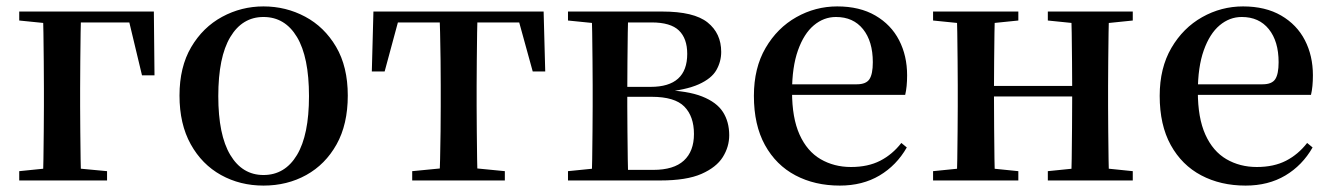

<svg xmlns="http://www.w3.org/2000/svg" viewBox="-20 -563 4157 599"><path d="M113 0Q115 -25 115.5 -66.5Q116 -108 116.5 -153Q117 -198 117 -232V-287Q117 -326 116.5 -372Q116 -418 115.5 -460.5Q115 -503 113 -527H233Q232 -503 231.5 -460.5Q231 -418 230.5 -372Q230 -326 230 -287V-232Q230 -198 230.5 -153Q231 -108 231.5 -66.5Q232 -25 233 0ZM173 -493V-527H460L462 -328H423L377 -520L411 -493ZM40 0V-29L148 -40H197L314 -29V0ZM40 -499V-527H173V-488H149Z M802 16Q729 16 669.5 -17Q610 -50 575 -113Q540 -176 540 -265Q540 -354 576.5 -416Q613 -478 673 -510.5Q733 -543 802 -543Q872 -543 932 -511Q992 -479 1028.5 -417Q1065 -355 1065 -265Q1065 -175 1030 -112.5Q995 -50 935.5 -17Q876 16 802 16ZM802 -17Q869 -17 906.5 -79.5Q944 -142 944 -263Q944 -385 906.5 -447.5Q869 -510 802 -510Q736 -510 698.5 -447.5Q661 -385 661 -263Q661 -142 698.5 -79.5Q736 -17 802 -17Z M1140 -340 1145 -527H1676L1681 -340H1642L1591 -525L1647 -493H1174L1230 -525L1180 -340ZM1266 0V-29L1379 -40H1443L1555 -29V0ZM1351 0Q1352 -25 1353 -66.5Q1354 -108 1354.5 -153Q1355 -198 1355 -232V-296Q1355 -330 1354.5 -374.5Q1354 -419 1353 -461Q1352 -503 1351 -527H1470Q1469 -503 1468.5 -461Q1468 -419 1467.5 -374.5Q1467 -330 1467 -296V-232Q1467 -198 1467.5 -153Q1468 -108 1468.5 -66.5Q1469 -25 1470 0Z M1752 0V-29L1861 -40L1883 -33H2018Q2082 -33 2113.5 -62Q2145 -91 2145 -145Q2145 -200 2115 -230.5Q2085 -261 2013 -261H1883V-292H2010Q2124 -292 2124 -395Q2124 -443 2098 -468Q2072 -493 2013 -493H1883L1861 -488L1752 -499V-527H2046Q2145 -527 2187.5 -493Q2230 -459 2230 -401Q2230 -371 2215 -344.5Q2200 -318 2160 -300Q2120 -282 2046 -275L2048 -282Q2125 -280 2170.5 -262Q2216 -244 2235.5 -213.5Q2255 -183 2255 -141Q2255 -105 2235 -73Q2215 -41 2168.5 -20.5Q2122 0 2040 0ZM1825 0Q1827 -25 1827.5 -66.5Q1828 -108 1828.5 -153Q1829 -198 1829 -232V-296Q1829 -330 1828.5 -374.5Q1828 -419 1827.5 -461Q1827 -503 1825 -527H1940Q1939 -503 1938.5 -460.5Q1938 -418 1937.5 -370Q1937 -322 1937 -279V-232Q1937 -198 1937.5 -153Q1938 -108 1938.5 -66.5Q1939 -25 1940 0Z M2600 16Q2522 16 2461.5 -16Q2401 -48 2366.5 -110.5Q2332 -173 2332 -264Q2332 -351 2368.5 -413.5Q2405 -476 2464.5 -509.5Q2524 -543 2592 -543Q2662 -543 2711 -514.5Q2760 -486 2785 -437.5Q2810 -389 2810 -328Q2810 -292 2804 -267H2382V-300H2653Q2682 -300 2692.5 -316Q2703 -332 2703 -369Q2703 -434 2672.5 -472Q2642 -510 2588 -510Q2550 -510 2519 -484Q2488 -458 2469.5 -406Q2451 -354 2451 -277Q2451 -195 2474.5 -143Q2498 -91 2540 -66.5Q2582 -42 2635 -42Q2688 -42 2726 -61.5Q2764 -81 2792 -117L2809 -103Q2777 -47 2724 -15.5Q2671 16 2600 16Z M2964 0Q2966 -25 2966.5 -66.5Q2967 -108 2967.5 -153Q2968 -198 2968 -232V-296Q2968 -330 2967.5 -374.5Q2967 -419 2966.5 -461Q2966 -503 2964 -527H3084Q3083 -503 3082.5 -460.5Q3082 -418 3081.5 -371.5Q3081 -325 3081 -287V-266Q3081 -215 3081.5 -163Q3082 -111 3082.5 -68Q3083 -25 3084 0ZM3321 0Q3323 -25 3323.5 -68Q3324 -111 3324.5 -163Q3325 -215 3325 -266V-287Q3325 -325 3324.5 -371.5Q3324 -418 3323.5 -460.5Q3323 -503 3321 -527H3440Q3439 -503 3438.5 -461Q3438 -419 3437.5 -374.5Q3437 -330 3437 -296V-232Q3437 -198 3437.5 -153Q3438 -108 3438.5 -66.5Q3439 -25 3440 0ZM2891 0V-29L3000 -40H3049L3157 -29V0ZM2891 -499V-527H3157V-499L3049 -488H3000ZM3249 0V-29L3357 -40H3407L3514 -29V0ZM3249 -499V-527H3514V-499L3407 -488H3357ZM3024 -262V-295H3381V-262Z M3866 16Q3788 16 3727.5 -16Q3667 -48 3632.5 -110.5Q3598 -173 3598 -264Q3598 -351 3634.5 -413.5Q3671 -476 3730.5 -509.5Q3790 -543 3858 -543Q3928 -543 3977 -514.5Q4026 -486 4051 -437.5Q4076 -389 4076 -328Q4076 -292 4070 -267H3648V-300H3919Q3948 -300 3958.5 -316Q3969 -332 3969 -369Q3969 -434 3938.5 -472Q3908 -510 3854 -510Q3816 -510 3785 -484Q3754 -458 3735.5 -406Q3717 -354 3717 -277Q3717 -195 3740.5 -143Q3764 -91 3806 -66.5Q3848 -42 3901 -42Q3954 -42 3992 -61.5Q4030 -81 4058 -117L4075 -103Q4043 -47 3990 -15.5Q3937 16 3866 16Z"/></svg>

Font: Noto Serif TC SemiBold
Style: Regular
Weight: 600
Version: Version 2.002-H1;hotconv 1.1.0;makeotfexe 2.6.0